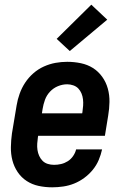

<svg xmlns="http://www.w3.org/2000/svg" viewBox="-20 -792 540 820"><path d="M203 8Q173 8 145 2Q117 -4 94 -19Q71 -34 55.5 -57Q40 -80 33 -107Q26 -134 26.5 -163.5Q27 -193 31 -222L51 -342Q55 -367 64 -392Q73 -417 87.5 -439Q102 -461 122.5 -479Q143 -497 167.5 -508Q192 -519 217 -523.5Q242 -528 267 -528Q297 -528 325.5 -522Q354 -516 377 -501.5Q400 -487 416.5 -464Q433 -441 440.5 -413.5Q448 -386 447.5 -356.5Q447 -327 442 -298L428 -212H143L142 -207Q140 -193 139 -179Q138 -165 140 -151.5Q142 -138 147.5 -126Q153 -114 162 -105Q171 -96 184 -92Q197 -88 211 -88Q226 -88 241 -91.5Q256 -95 269.5 -103.5Q283 -112 292.5 -126Q302 -140 305 -154H416Q411 -131 401.5 -108.5Q392 -86 376 -66.5Q360 -47 339.5 -32Q319 -17 296.5 -8Q274 1 250 4.5Q226 8 203 8ZM159 -308H331L332 -313Q334 -327 335 -340.5Q336 -354 334.5 -367.5Q333 -381 328 -393Q323 -405 314.5 -414Q306 -423 293 -427.5Q280 -432 267 -432Q247 -432 227.5 -424Q208 -416 193.5 -400.5Q179 -385 172 -365.5Q165 -346 162 -327ZM278 -574 222 -626 370 -772 438 -708Z"/></svg>

Font: Iosevka Oblique
Style: Bold
Weight: 700
Italic angle: -9°
Monospace: yes
Designer: Belleve Invis
Foundry: Belleve Invis
Version: Version 32.5.0; ttfautohint (v1.8.4)